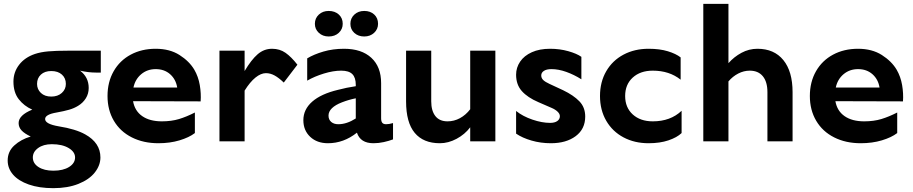

<svg xmlns="http://www.w3.org/2000/svg" viewBox="-20 -736 4756 1000"><path d="M250 15Q206 15 178.5 35Q151 55 151 84Q151 115 180.5 134Q210 153 258 153Q309 153 340 133.5Q371 114 371 84Q371 55 337.5 35Q304 15 250 15ZM323 -299Q323 -329 302.5 -347.5Q282 -366 247 -366Q213 -366 193 -347.5Q173 -329 173 -299Q173 -271 193 -252Q213 -233 247 -233Q281 -233 302 -252Q323 -271 323 -299ZM505 -472V-358H480Q440 -358 397 -368Q442 -334 442 -278Q442 -248 427 -224Q412 -200 387 -185Q366 -172 340 -164.5Q314 -157 275 -150Q245 -145 230 -136.5Q215 -128 215 -116Q215 -90 286 -78Q374 -64 424 -36Q503 8 503 84Q503 125 474 162Q445 199 389 221.5Q333 244 258 244Q184 244 130 225Q76 206 48 173.5Q20 141 20 100Q20 53 54.5 21.5Q89 -10 140 -25Q108 -40 92.5 -56.5Q77 -73 77 -95Q77 -136 148 -165Q105 -184 77.5 -219.5Q50 -255 50 -311Q50 -360 79.5 -398.5Q109 -437 162 -455Q192 -465 232 -468.5Q272 -472 335 -472Z M791 -482Q864 -482 915 -449.5Q966 -417 992 -373Q1013 -337 1020.5 -293Q1028 -249 1025 -208L673 -209Q682 -158 721 -131Q760 -104 823 -104Q873 -104 912.5 -116Q952 -128 995 -150V-43Q965 -20 915 -5Q865 10 805 10Q727 10 666.5 -20.5Q606 -51 573 -107Q540 -163 540 -236Q540 -309 572 -365Q604 -421 661 -451.5Q718 -482 791 -482ZM903 -280Q896 -323 866 -349.5Q836 -376 791 -376Q747 -376 715.5 -349.5Q684 -323 675 -280Z M1123 0V-472H1254V-366Q1289 -425 1322 -453.5Q1355 -482 1397 -482Q1437 -482 1467 -461Q1497 -440 1529 -399L1458 -306Q1432 -331 1410 -343Q1388 -355 1365 -355Q1339 -355 1310.5 -332Q1282 -309 1254 -264V0Z M1839 -45Q1770 10 1688 10Q1631 10 1595.5 -23.5Q1560 -57 1560 -110Q1560 -166 1606 -206.5Q1652 -247 1740 -268Q1785 -280 1833 -287V-294Q1833 -332 1815 -350Q1797 -368 1757 -368Q1716 -368 1667 -353Q1618 -338 1580 -316V-432Q1615 -453 1664.5 -467.5Q1714 -482 1772 -482Q1863 -482 1914 -435Q1965 -388 1965 -303V-120Q1965 -104 1971 -96.5Q1977 -89 1991 -89Q2007 -89 2027 -95V-10Q2006 -2 1979 4Q1952 10 1925 10Q1857 10 1839 -45ZM1742 -89Q1786 -89 1833 -119V-224Q1797 -217 1761 -203Q1727 -190 1709 -172.5Q1691 -155 1691 -134Q1691 -113 1705 -101Q1719 -89 1742 -89ZM1620 -612Q1620 -641 1640.5 -660Q1661 -679 1692 -679Q1724 -679 1744.5 -660.5Q1765 -642 1765 -612Q1765 -584 1744.5 -565Q1724 -546 1692 -546Q1661 -546 1640.5 -565Q1620 -584 1620 -612ZM1805 -612Q1805 -641 1825.5 -660Q1846 -679 1877 -679Q1909 -679 1929 -660.5Q1949 -642 1949 -612Q1949 -584 1928.5 -565Q1908 -546 1877 -546Q1846 -546 1825.5 -564.5Q1805 -583 1805 -612Z M2095 -208V-472H2226V-208Q2226 -159 2247.5 -131.5Q2269 -104 2311 -104Q2345 -104 2375.5 -120.5Q2406 -137 2429 -167V-472H2560V0H2429V-73Q2401 -36 2358 -13Q2315 10 2271 10Q2185 10 2140 -44Q2095 -98 2095 -208Z M2799 -343Q2799 -329 2809.5 -319Q2820 -309 2842 -299L2913 -266Q2967 -240 2997.5 -208.5Q3028 -177 3028 -129Q3028 -64 2978.5 -27Q2929 10 2849 10Q2796 10 2748 -4Q2700 -18 2668 -40V-158Q2703 -130 2753 -113Q2803 -96 2845 -96Q2869 -96 2882.5 -105.5Q2896 -115 2896 -131Q2896 -143 2884 -154.5Q2872 -166 2853 -174L2784 -204Q2728 -228 2698 -261.5Q2668 -295 2668 -347Q2668 -384 2689 -415Q2710 -446 2750 -464Q2790 -482 2845 -482Q2895 -482 2939.5 -469.5Q2984 -457 3008 -440V-323Q2970 -347 2929.5 -361.5Q2889 -376 2852 -376Q2827 -376 2813 -367Q2799 -358 2799 -343Z M3358 10Q3285 10 3227.5 -20.5Q3170 -51 3137.5 -107Q3105 -163 3105 -236Q3105 -309 3137.5 -365Q3170 -421 3227.5 -451.5Q3285 -482 3358 -482Q3416 -482 3458.5 -469Q3501 -456 3525 -437V-321Q3466 -368 3380 -368Q3315 -368 3275.5 -332Q3236 -296 3236 -236Q3236 -176 3275.5 -140Q3315 -104 3380 -104Q3472 -104 3530 -159V-43Q3506 -20 3461.5 -5Q3417 10 3358 10Z M3774 -716V-407Q3803 -440 3842 -461Q3881 -482 3925 -482Q4012 -482 4060 -423Q4108 -364 4108 -256V0H3977V-256Q3977 -310 3953 -339Q3929 -368 3885 -368Q3854 -368 3825 -353Q3796 -338 3774 -312V0H3643V-716Z M4449 -482Q4522 -482 4573 -449.5Q4624 -417 4650 -373Q4671 -337 4678.5 -293Q4686 -249 4683 -208L4331 -209Q4340 -158 4379 -131Q4418 -104 4481 -104Q4531 -104 4570.5 -116Q4610 -128 4653 -150V-43Q4623 -20 4573 -5Q4523 10 4463 10Q4385 10 4324.5 -20.5Q4264 -51 4231 -107Q4198 -163 4198 -236Q4198 -309 4230 -365Q4262 -421 4319 -451.5Q4376 -482 4449 -482ZM4561 -280Q4554 -323 4524 -349.5Q4494 -376 4449 -376Q4405 -376 4373.5 -349.5Q4342 -323 4333 -280Z"/></svg>

Font: Madhuban SemiBold
Style: Regular
Weight: 600
Designer: jaikishan Patel
Foundry: MagicType
Version: Version 1.000